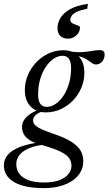

<svg xmlns="http://www.w3.org/2000/svg" viewBox="-76 -711 560 990"><path d="M419 -378.5Q409.5 -378.5 401.8 -383.2Q394 -388 385.2 -394.8Q376.5 -401.5 364.2 -408.5Q352 -415.5 333.5 -420.2Q315 -425 287.5 -425L277 -446Q320 -440.5 348.8 -442.5Q377.5 -444.5 398.8 -448.5Q420 -452.5 439 -452.5Q451.5 -452.5 457.5 -446.8Q463.5 -441 463.5 -429.5Q463.5 -418 459.8 -408.8Q456 -399.5 449.8 -392.8Q443.5 -386 435.5 -382.2Q427.5 -378.5 419 -378.5ZM165 -160Q183 -160 201 -169.5Q219 -179 235.2 -196.8Q251.5 -214.5 263.8 -239Q276 -263.5 283.2 -293.8Q290.5 -324 290.5 -359Q290.5 -393.5 279 -408.5Q267.5 -423.5 246.5 -423.5Q228.5 -423.5 210.5 -414Q192.5 -404.5 176.2 -386.8Q160 -369 147.5 -344.5Q135 -320 127.8 -289.8Q120.5 -259.5 120.5 -224.5Q120.5 -190 132.2 -175Q144 -160 165 -160ZM250.5 -452Q285.5 -452 309.5 -437.5Q333.5 -423 346.2 -397.2Q359 -371.5 359 -336.5Q359 -295 343.2 -258Q327.5 -221 299.8 -192.5Q272 -164 236.5 -147.8Q201 -131.5 161 -131.5Q126 -131.5 102 -145.8Q78 -160 65 -185.8Q52 -211.5 52 -246Q52 -287 67.8 -324Q83.5 -361 111.2 -390Q139 -419 174.8 -435.5Q210.5 -452 250.5 -452ZM150.5 259Q100.5 259 62 251.2Q23.5 243.5 -2.8 228.2Q-29 213 -42.5 191.2Q-56 169.5 -56 142Q-56 110 -34.8 86Q-13.5 62 29.8 45.8Q73 29.5 139 21.5H181V33Q140.5 34.5 108.2 42.2Q76 50 53.5 63.5Q31 77 19.5 95Q8 113 8 135Q8 164 23.8 185.2Q39.5 206.5 71.2 218.2Q103 230 150.5 230Q199.5 230 230.8 217.8Q262 205.5 277.2 185.8Q292.5 166 292.5 144Q292.5 124 283 108.5Q273.5 93 253.5 80.5Q233.5 68 203.2 57Q173 46 132.5 34.5Q93.5 23.5 73 8.8Q52.5 -6 45 -22.5Q37.5 -39 37.5 -56Q37.5 -76.5 49.5 -94.2Q61.5 -112 84.2 -126.2Q107 -140.5 138.5 -149.5L158.5 -139Q126.5 -134 110.5 -120.2Q94.5 -106.5 94.5 -90.5Q94.5 -82.5 98.2 -74.8Q102 -67 112.5 -59.2Q123 -51.5 143.5 -42.5Q164 -33.5 197 -22Q257.5 -2 291.5 19.8Q325.5 41.5 339.5 65.8Q353.5 90 353.5 120.5Q353.5 150 339.5 175.5Q325.5 201 299 219.5Q272.5 238 235 248.5Q197.5 259 150.5 259ZM336.5 -569.5Q336.5 -546 317.8 -528.8Q299 -511.5 274.5 -511.5Q249.5 -511.5 235 -525.8Q220.5 -540 220.5 -566Q220.5 -592.5 235.2 -617.8Q250 -643 284 -662.8Q318 -682.5 377 -691L374 -665.5Q338 -659 319 -649.5Q300 -640 293.2 -629.2Q286.5 -618.5 286.5 -608.5Q286.5 -596.5 299 -590.2Q311.5 -584 324 -580Q336.5 -576 336.5 -569.5Z"/></svg>

Font: Newsreader 28pt
Style: Italic
Weight: 400
Italic angle: -17°
Version: Version 1.003